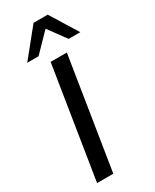

<svg xmlns="http://www.w3.org/2000/svg" viewBox="-236 -997 852 1056"><g transform="rotate(-30 189.5 -469.0)"><path d="M44 0 156 -705H259L147 0ZM42 -765 182 -938H272L379 -765H305L223 -877L114 -765Z"/></g></svg>

Font: Nunito Sans 12pt ExtraLight 12pt SemiBold
Style: Italic
Weight: 600
Italic angle: -9°
Version: Version 3.101;gftools[0.9.27]